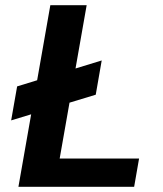

<svg xmlns="http://www.w3.org/2000/svg" viewBox="-20 -720 629 740"><path d="M23 -256 46 -387 372 -487 349 -355ZM51 0 174 -700H314L210 -109H516L497 0Z"/></svg>

Font: DM Sans 18pt ExtraBold
Style: Italic
Weight: 800
Italic angle: -10°
Designer: Colophon Foundry, Jonny Pinhorn
Foundry: Colophon Foundry
Version: Version 4.004;gftools[0.9.30]